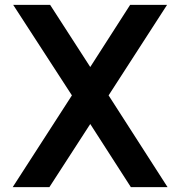

<svg xmlns="http://www.w3.org/2000/svg" viewBox="-20 -765 737 785"><path d="M32 0 274 -375 34 -745H185L349 -491L512 -745H663L424 -375L665 0H515L349 -258L182 0Z"/></svg>

Font: Plus Jakarta Text
Style: Bold
Weight: 700
Designer: Gumpita Rahayu
Foundry: Tokotype Studio
Version: Version 1.000